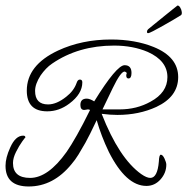

<svg xmlns="http://www.w3.org/2000/svg" viewBox="-24 -648 678 695"><path d="M80 27Q-4 27 -4 -48Q-4 -77 13 -114Q32 -157 60 -157Q68 -157 68 -150Q68 -152 56.5 -136Q45 -120 34 -98Q23 -76 23 -58Q23 -4 85 -4Q150 -4 217 -98Q233 -121 254.5 -159Q276 -197 302 -250Q298 -252 294 -252L288 -251Q284 -250 281 -250Q267 -250 267 -268Q267 -291 290 -291Q301 -291 317 -281Q398 -412 427 -412Q452 -412 452 -384Q452 -364 441 -364Q433 -364 433 -375Q433 -378 435 -384Q430 -389 427 -389Q413 -389 384 -329L347 -252H409Q471 -252 521 -280Q582 -313 582 -369Q582 -428 511 -460Q457 -483 389 -483Q260 -483 165 -418Q153 -410 142.5 -399Q132 -388 123 -375Q103 -344 103 -319Q103 -270 150 -270Q181 -270 216 -298Q243 -319 253 -347Q257 -360 265 -360Q274 -360 274 -350Q274 -308 227 -273Q190 -245 147 -245Q73 -245 73 -320Q73 -412 186 -465Q272 -505 378 -505Q465 -505 532 -478Q621 -442 621 -369Q621 -298 542 -261Q479 -232 401 -232Q388 -232 374 -233Q360 -234 344 -236Q407 -75 487 -18Q507 -4 520 -4Q546 -4 551 -63Q552 -88 558 -88Q565 -88 571.5 -74Q578 -60 578 -52Q578 -22 557 1.5Q536 25 506 25Q432 25 370 -98Q356 -127 345 -156Q334 -185 326 -213Q313 -185 302.5 -164.5Q292 -144 285 -131Q272 -108 260 -88.5Q248 -69 235 -54Q169 27 80 27ZM512 -528Q508 -528 508 -533Q508 -538 512 -542Q517 -546 534 -560Q551 -574 571 -590Q591 -606 602 -615Q609 -620 613.5 -624Q618 -628 619 -628Q624 -628 628.5 -620.5Q633 -613 634 -604.5Q635 -596 631 -593Q620 -586 602 -575.5Q584 -565 564.5 -554Q545 -543 530.5 -535.5Q516 -528 512 -528Z"/></svg>

Font: Petemoss
Style: Regular
Weight: 400
Designer: Robert E. Leuschke
Foundry: Robert E. Leuschke
Version: Version 1.010; ttfautohint (v1.8.3)